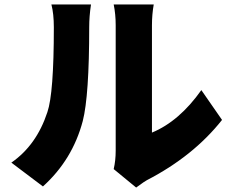

<svg xmlns="http://www.w3.org/2000/svg" viewBox="-20 -783 1040 863"><path d="M31 -52Q144 -130 193 -279Q222 -364 222 -660Q222 -721 211 -763H389Q381 -710 381 -662Q381 -352 352 -239Q306 -65 173 55ZM491 -23Q500 -61 500 -106V-670Q500 -719 491 -763H671Q663 -718 663 -669V-187Q786 -238 885 -378L978 -244Q849 -81 640 27Q633 30 592 60Z"/></svg>

Font: Source Han Sans CN Heavy
Style: Bold
Weight: 900
Designer: Ryoko NISHIZUKA (kana & ideographs); Paul D. Hunt (Latin, Greek & Cyrillic); Wenlong ZHANG (bopomofo); Sandoll Communica
Foundry: Adobe Systems Incorporated
Version: Version 1.000;PS 1;hotconv 1.0.78;makeotf.lib2.5.61930